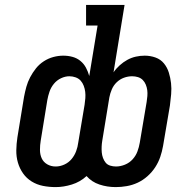

<svg xmlns="http://www.w3.org/2000/svg" viewBox="-20 -755 790 783"><path d="M207 8Q180 8 155 3Q130 -2 109 -15Q88 -28 74 -48Q60 -68 53 -92Q46 -116 46.5 -142.5Q47 -169 51 -195L78 -360Q82 -381 87.5 -401Q93 -421 103 -440Q113 -459 126.5 -476Q140 -493 158.5 -505Q177 -517 197.5 -522.5Q218 -528 238 -528Q258 -528 276 -523Q294 -518 308 -506.5Q322 -495 330.5 -479Q339 -463 344 -445L378 -651H331V-735H488L443 -460Q453 -475 468 -488.5Q483 -502 499.5 -511Q516 -520 534 -524Q552 -528 570 -528Q593 -528 614 -520.5Q635 -513 648.5 -496.5Q662 -480 668.5 -459Q675 -438 677.5 -416Q680 -394 678 -371Q676 -348 673 -325L645 -160Q641 -137 633.5 -115Q626 -93 613 -73Q600 -53 581.5 -36.5Q563 -20 541.5 -10Q520 0 497 4Q474 8 452 8Q417 8 385.5 -2.5Q354 -13 333 -37Q307 -13 273 -2.5Q239 8 207 8ZM453 -76Q471 -76 489.5 -83.5Q508 -91 521 -105.5Q534 -120 540.5 -137.5Q547 -155 550 -173L578 -339Q580 -351 581 -363.5Q582 -376 580.5 -387.5Q579 -399 574.5 -410Q570 -421 562 -429Q554 -437 542.5 -440.5Q531 -444 519 -444Q502 -444 485.5 -438Q469 -432 456 -419.5Q443 -407 436 -390.5Q429 -374 426 -358L397 -181Q395 -169 394.5 -157Q394 -145 395 -133.5Q396 -122 400 -111Q404 -100 411 -91.5Q418 -83 429.5 -79.5Q441 -76 453 -76ZM207 -76Q225 -76 242.5 -84Q260 -92 272 -106.5Q284 -121 290.5 -138.5Q297 -156 299 -173L325 -328Q327 -341 328 -354.5Q329 -368 327.5 -380.5Q326 -393 321.5 -405Q317 -417 309 -426Q301 -435 288.5 -439.5Q276 -444 263 -444Q246 -444 229 -436Q212 -428 200 -413.5Q188 -399 182 -381.5Q176 -364 173 -347L146 -181Q143 -163 143 -144Q143 -125 150 -109.5Q157 -94 172.5 -85Q188 -76 207 -76Z"/></svg>

Font: Iosevka Etoile Medium
Style: Italic
Weight: 500
Italic angle: -9°
Designer: Belleve Invis
Foundry: Belleve Invis
Version: Version 22.1.2; ttfautohint (v1.8.4)